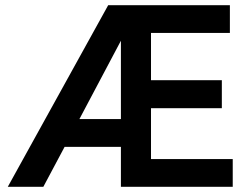

<svg xmlns="http://www.w3.org/2000/svg" viewBox="-20 -720 953 740"><path d="M10 0 397 -700H866V-593H562V-411H835V-303H562V-107H877V0H446V-154H229L147 0ZM286 -261H446V-563Z"/></svg>

Font: Zen Kaku Gothic Antique
Style: Bold
Weight: 700
Designer: Yoshimichi Ohira
Foundry: Positype
Version: Version 1.001